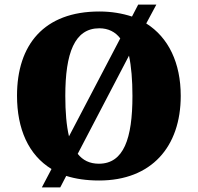

<svg xmlns="http://www.w3.org/2000/svg" viewBox="-20 -775 860 835"><path d="M162 40H242L268 -10C309 3 356 10 411 10C639 10 766 -137 766 -358C766 -501 713 -612 616 -673L660 -755H581L554 -703C511 -717 464 -725 412 -725C171 -725 54 -580 54 -359C54 -214 104 -101 204 -40ZM280 -182C269 -229 264 -288 264 -358C264 -544 304 -652 412 -652C451 -652 482 -636 503 -608ZM410 -63C370 -63 340 -78 318 -106L541 -533C551 -486 556 -427 556 -358C556 -172 518 -63 410 -63Z"/></svg>

Font: UArctic Serif Black
Style: Regular
Weight: 900
Designer: Customization by Puisto advertising & original work Monotype Design Team
Foundry: Monotype Imaging Inc.
Version: Version 2.004